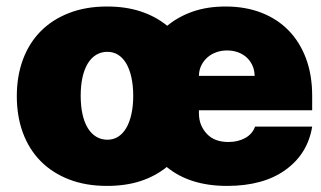

<svg xmlns="http://www.w3.org/2000/svg" viewBox="-20 -573 1007 602"><path d="M32.7 -271.3Q32.7 -334.2 51.8 -386Q71 -437.9 107.4 -474.8Q143.8 -511.7 196.4 -532.1Q248.9 -552.6 315.3 -552.6Q375 -552.6 421.9 -536.9Q468.8 -521.3 504.3 -492.2Q539.8 -521.3 585 -536.9Q630.3 -552.6 687.5 -552.6Q749.3 -552.6 799.4 -533.2Q849.4 -513.8 884.8 -477.6Q920.1 -441.4 939.5 -389.6Q958.8 -337.7 958.8 -272.7V-227.3H603.7V-218.8Q603.7 -198.5 609.9 -182.7Q616.1 -166.9 628.2 -153.8Q652 -127.8 696 -127.8Q726.2 -127.8 748.8 -140.3Q771.3 -152.7 779.8 -176.1H958.8Q945 -90.9 875.4 -40.5Q805.8 9.9 691.8 9.9Q574.9 9.9 502.8 -49.4Q467.3 -20.6 420.8 -5.3Q374.3 9.9 315.3 9.9Q248.9 9.9 196.4 -10.5Q143.8 -30.9 107.4 -67.8Q71 -104.8 51.8 -156.6Q32.7 -208.5 32.7 -271.3ZM233 -272.7Q233 -240.8 238.6 -215.2Q244.3 -189.6 255.1 -171.7Q266 -153.8 281.6 -144.4Q297.2 -134.9 316.8 -134.9Q335.6 -134.9 350.5 -144.4Q365.4 -153.8 375.9 -171.7Q386.4 -189.6 392 -215.2Q397.7 -240.8 397.7 -272.7Q397.7 -304.7 392 -330.3Q386.4 -355.8 375.9 -373.8Q365.4 -391.7 350.5 -401.1Q335.6 -410.5 316.8 -410.5Q297.2 -410.5 281.6 -401.1Q266 -391.7 255.1 -373.8Q244.3 -355.8 238.6 -330.3Q233 -304.7 233 -272.7ZM603.7 -335.2H778.4Q778.1 -353.7 771.1 -368.4Q764.2 -383.2 752.7 -393.5Q741.1 -403.8 725.5 -409.3Q709.9 -414.8 691.8 -414.8Q674.4 -414.8 658.6 -409.3Q642.8 -403.8 630.7 -393.3Q618.6 -382.8 611.3 -368.1Q604 -353.3 603.7 -335.2Z"/></svg>

Font: Inter P Black
Style: Regular
Weight: 900
Designer: Rasmus Andersson
Foundry: rsms
Version: Version 3.018;git-588b23468